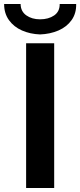

<svg xmlns="http://www.w3.org/2000/svg" viewBox="-41 -935 398 955"><path d="M88.9 -719.7H228.5V0H88.9ZM-20.5 -915H61.5Q62 -878.4 89.8 -858.6Q117.7 -838.9 158.2 -838.9Q200.2 -838.9 228.3 -858.2Q256.3 -877.4 255.9 -915H337.9Q338.9 -868.2 314.9 -834.7Q291 -801.3 249.8 -783.4Q208.5 -765.6 158.2 -763.7Q108.9 -765.6 68.4 -783.4Q27.8 -801.3 3.7 -834.7Q-20.5 -868.2 -20.5 -915Z"/></svg>

Font: Reddit Sans Chocolate
Style: Bold
Weight: 700
Designer: Stephen Hutchings
Foundry: Reddit
Version: Version 1.011